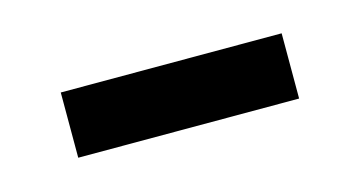

<svg xmlns="http://www.w3.org/2000/svg" viewBox="-28 -353 373 199"><g transform="rotate(-15 158.5 -254.0)"><path d="M40 -219V-289H277V-219Z"/></g></svg>

Font: Source Serif 4 SmText
Style: Regular
Weight: 400
Designer: Frank Grießhammer
Foundry: Adobe
Version: Version 4.005;hotconv 1.1.0;makeotfexe 2.6.0